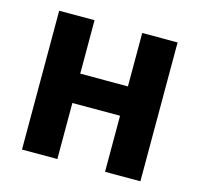

<svg xmlns="http://www.w3.org/2000/svg" viewBox="-83 -619 737 708"><g transform="rotate(15 285.0 -265.0)"><path d="M59 -530H194V-326H376V-530H511V0H376V-214H194V0H59Z"/></g></svg>

Font: 
Style: 㨦
Weight: 700
Designer: A.Korolkova, Vitaly Kuzmin
Foundry: ParaType Ltd
Version: Version 2.000